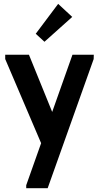

<svg xmlns="http://www.w3.org/2000/svg" viewBox="-20 -742 517 1002"><path d="M116.8 240H228.8L468.8 -433.8L469.5 -456.5H358.2L116.8 224.7ZM205.8 31.5 271.8 -110 131 -456.5H7.2V-433.8ZM283.5 -721.8 166.5 -565.8 212 -524 357 -653.7Z"/></svg>

Font: Tilda Sans VF
Style: Regular
Weight: 400
Designer: ParaType Ltd
Foundry: ParaType Ltd
Version: Version 1.010